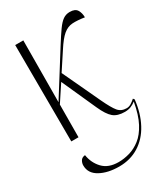

<svg xmlns="http://www.w3.org/2000/svg" viewBox="-190 -623 796 923"><g transform="rotate(-30 208.0 -161.5)"><path d="M51 0 49 -536H94L92 -194L237 -425Q264 -468 282.5 -494Q301 -520 317.5 -531.5Q334 -543 355 -543Q385 -543 395.5 -525.5Q406 -508 406 -484Q367 -490 340 -488.5Q313 -487 289.5 -467.5Q266 -448 236 -401L175 -308L273 -99Q298 -46 315 -25.5Q332 -5 362 -5Q375 -5 387 -12.5Q399 -20 410 -30L416 -23Q408 50 378.5 105Q349 160 301 190Q253 220 191 220Q128 220 85.5 196.5Q43 173 43 129Q43 116 50 104Q57 92 75 90Q82 136 112.5 168Q143 200 199 200Q229 200 260.5 191Q292 182 321 159.5Q350 137 372.5 94.5Q395 52 407 -16Q393 -5 378.5 0.5Q364 6 346 6Q305 6 282.5 -13Q260 -32 238 -81L152 -272L92 -181L91 0Z"/></g></svg>

Font: Noto Serif Display ExtraCondensed ExtraLight
Style: Regular
Weight: 200
Width: 2
Designer: Monotype Design Team
Foundry: Monotype Imaging Inc.
Version: Version 2.009